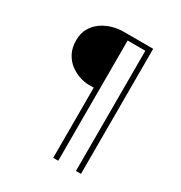

<svg xmlns="http://www.w3.org/2000/svg" viewBox="-189 -835 1028 1090"><g transform="rotate(30 325.0 -290.0)"><path d="M317 120V-340H284Q256.5 -340 224 -350.5Q191.5 -361 162.2 -383Q133 -405 114.5 -440Q96 -475 96 -524Q96 -569.5 115 -602.8Q134 -636 164.8 -657.5Q195.5 -679 232.2 -689.5Q269 -700 304 -700H499V120H466V-668H350V120Z"/></g></svg>

Font: Trispace Thin
Style: Regular
Weight: 100
Designer: Tyler Finck
Foundry: Etcetera Type Company
Version: Version 1.210